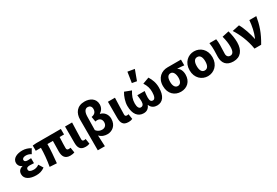

<svg xmlns="http://www.w3.org/2000/svg" viewBox="78 -2055 5042 3494"><g transform="rotate(-30 2599.5 -308.0)"><path d="M268 12C331 12 387 1 451 -45L394 -138C355 -109 314 -100 282 -100C215 -100 180 -121 180 -156C180 -191 203 -205 255 -205C282 -205 312 -203 340 -201V-306C317 -304 292 -302 271 -302C225 -302 201 -317 201 -346C201 -376 231 -396 278 -396C316 -396 354 -385 387 -363L441 -457C392 -489 329 -508 270 -508C158 -508 57 -465 57 -366C57 -326 82 -279 132 -263V-259C73 -243 36 -208 36 -141C36 -39 140 12 268 12Z M985 12C1022 12 1055 5 1074 -3L1057 -111C1042 -109 1029 -107 1020 -107C991 -107 975 -118 975 -152C975 -175 976 -293 982 -380H1075V-496H555L481 -490V-380H589C589 -270 577 -133 553 0L700 9C713 -122 726 -262 726 -380H841C841 -297 837 -187 837 -158C837 -55 874 12 985 12Z M1304 12C1346 12 1370 5 1391 -4L1374 -113C1363 -109 1350 -107 1342 -107C1315 -107 1301 -117 1301 -149C1301 -232 1308 -380 1311 -496H1163V-155C1163 -54 1194 12 1304 12Z M1463 177H1612C1608 101 1605 24 1601 -55C1651 -2 1711 12 1765 12C1861 12 1964 -54 1964 -200C1964 -293 1904 -362 1828 -377V-381C1882 -415 1912 -464 1912 -531C1912 -656 1805 -713 1695 -713C1536 -713 1463 -605 1463 -466ZM1722 -108C1684 -108 1638 -119 1600 -169C1600 -266 1602 -360 1605 -457C1608 -542 1637 -597 1695 -597C1735 -597 1771 -571 1771 -517C1771 -461 1746 -416 1669 -405L1687 -298C1699 -302 1712 -304 1727 -304C1789 -304 1820 -261 1820 -209C1820 -141 1775 -108 1722 -108Z M2205 12C2247 12 2271 5 2292 -4L2275 -113C2264 -109 2251 -107 2243 -107C2216 -107 2202 -117 2202 -149C2202 -232 2209 -380 2212 -496H2064V-155C2064 -54 2095 12 2205 12Z M2526 12C2585 12 2635 -13 2662 -82H2666C2692 -13 2750 12 2809 12C2931 12 2998 -85 2998 -256C2998 -359 2967 -436 2922 -508L2787 -459C2836 -380 2851 -327 2851 -247C2851 -156 2826 -107 2789 -107C2749 -107 2729 -130 2729 -200C2729 -245 2734 -273 2741 -331H2586C2593 -273 2598 -245 2598 -200C2598 -137 2575 -107 2533 -107C2491 -107 2471 -154 2471 -224C2471 -306 2498 -376 2547 -456L2409 -508C2365 -437 2332 -335 2332 -253C2332 -81 2407 12 2526 12ZM2611 -573 2709 -555 2788 -769 2645 -793Z M3309 12C3442 12 3536 -76 3536 -219C3536 -294 3508 -354 3459 -382V-386C3510 -385 3545 -381 3599 -375V-496H3316C3192 -496 3074 -414 3074 -242C3074 -78 3180 12 3309 12ZM3311 -107C3258 -107 3225 -156 3225 -242C3225 -338 3258 -377 3311 -377C3366 -377 3396 -312 3396 -234C3396 -153 3364 -107 3311 -107Z M3877 12C4004 12 4118 -83 4118 -248C4118 -413 4004 -508 3877 -508C3751 -508 3637 -413 3637 -248C3637 -83 3751 12 3877 12ZM3877 -107C3816 -107 3788 -162 3788 -248C3788 -334 3816 -389 3877 -389C3939 -389 3967 -334 3967 -248C3967 -162 3939 -107 3877 -107Z M4414 12C4563 12 4643 -91 4643 -260C4643 -343 4627 -428 4605 -508L4463 -477C4487 -387 4496 -317 4496 -253C4496 -152 4467 -107 4414 -107C4373 -107 4342 -134 4342 -187C4342 -253 4348 -332 4348 -374C4348 -420 4346 -462 4339 -496H4197C4206 -442 4208 -383 4208 -344C4208 -296 4204 -247 4204 -200C4204 -75 4266 12 4414 12Z M4858 0H4998C5107 -183 5152 -321 5182 -496H5036C5027 -382 5005 -262 4956 -150H4952C4932 -255 4878 -418 4825 -508L4675 -476C4754 -355 4829 -184 4858 0Z"/></g></svg>

Font: Giro Sans Regular
Style: Bold
Weight: 700
Designer: Paul D. Hunt
Foundry: Adobe Systems Incorporated
Version: Version 1.000;PS 1.0;hotconv 1.0.88;makeotf.lib2.5.647800